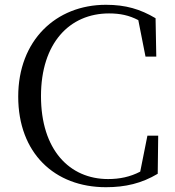

<svg xmlns="http://www.w3.org/2000/svg" viewBox="-20 -765 731 801"><path d="M422 16C503 16 571 0 638 -40L640 -199H595L565 -49C523 -27 479 -18 431 -18C270 -18 151 -140 151 -364C151 -585 270 -709 435 -709C481 -709 519 -701 557 -681L587 -529H632L629 -689C565 -727 504 -745 422 -745C213 -745 56 -596 56 -362C56 -127 207 16 422 16Z"/></svg>

Font: Harano Aji Mincho
Style: Regular
Weight: 400
Foundry: Masamichi Hosoda
Version: HaranoAjiMincho-Regular version 20230610;ttx 4.39.4